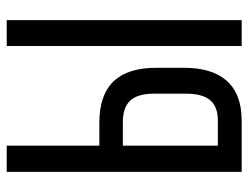

<svg xmlns="http://www.w3.org/2000/svg" viewBox="-104 -636 740 572"><g transform="rotate(-90 266.0 -350.0)"><path d="M118 -424V-700H40V0H193C302 0 350 -65 350 -171V-255C350 -366 298 -424 187 -424ZM415 -700V0H492V-700ZM118 -71V-354H187C245 -354 273 -328 273 -260V-167C273 -103 250 -71 193 -71Z"/></g></svg>

Font: VL Bebas Neue Regular
Style: Regular
Weight: 400
Designer: Ryoichi Tsunekawa
Foundry: Ryoichi Tsunekawa
Version: Version 001.003